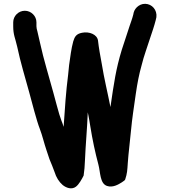

<svg xmlns="http://www.w3.org/2000/svg" viewBox="-20 -826 899 1017"><path d="M111.5 -769C78 -769 50 -741.3 50 -708V-687C50 -641.1 60.5 -625.1 71 -579C88.9 -494.1 112.5 -418.4 135 -336C148.9 -285.1 173.8 -186.7 191 -143C204.3 -108.5 214.4 -64.4 226 -31L242 17C251.2 38.9 261.3 63.4 269 85C277.7 113.7 292.7 137.4 312 154C332 170 360.2 179.4 382 163C398.7 150.5 414.1 121.7 423 104C427.2 76 428.7 54.5 430 23.5C433.7 -62.4 441.4 -141.3 445 -231C449.7 -209 454 -185 458 -159C469.9 -84.5 483.9 -19.1 501 45C512.4 86.9 508.5 146.2 547 159C577.5 169.2 607.3 151.1 625 140C635.7 133.3 641.7 128.3 643 125C653.9 92.3 654.2 76.9 657 36C661.2 -22.4 666.5 -55.1 673 -126C681.4 -213.7 687.6 -243.1 699 -327C707.8 -387.8 716.8 -433 730 -480C742.3 -531.2 760.9 -578.3 775 -624C785.7 -656.2 796.6 -686.6 805 -720C818.3 -759.8 796 -795.8 762.5 -804C726.1 -812.9 695 -786.8 688 -759L686 -749C680.3 -726.3 673.3 -709 666 -687C653.2 -644.5 638.6 -606.7 625 -562C593.8 -459.5 583.4 -385.7 565 -259C550.6 -333.2 531.3 -410.4 519 -488C510.9 -530.7 503.4 -572.5 499 -612C493.9 -643.7 452.8 -660.2 414.5 -652.5C383.8 -646.4 375.6 -631.7 368 -607C357.5 -568.3 352.4 -526.1 346 -481L341 -431C329.5 -341.8 323.5 -252 317 -154C313.7 -165.3 309.7 -176.7 305 -188C298.3 -205.3 290.3 -231.7 281 -267C255.8 -362.9 232.7 -438.2 208 -532C198.1 -569.7 185.8 -628.7 178 -660C175.1 -671.6 173 -677.3 173 -687V-708C173 -741.3 145 -769 111.5 -769Z"/></svg>

Font: Smoothie
Style: Regular
Weight: 400
Foundry: Cannot Into Space Fonts
Version: Version 0.8